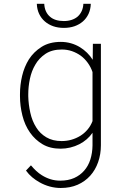

<svg xmlns="http://www.w3.org/2000/svg" viewBox="-20 -753 640 985"><path d="M82.5 -269.5V-259.3Q82.5 -209.5 95 -159.9Q107.4 -110.4 134.3 -72.3Q160.2 -35.6 198.5 -12.9Q236.8 9.8 291 9.8Q315.9 9.8 340.6 3.9Q365.2 -2 387.2 -13.2Q407.2 -23.4 424.6 -38.3Q441.9 -53.2 454.6 -71.8V-7.3Q454.1 31.7 443.6 64.9Q433.1 98.1 412.1 122.1Q391.1 146.5 360.4 160.2Q329.6 173.8 289.1 173.8Q262.7 173.8 239.3 166.5Q215.8 159.2 194.8 146Q179.7 136.7 165.8 123.8Q151.9 110.8 138.7 95.2L113.3 122.1Q127.4 141.6 145.3 156.5Q163.1 171.4 182.6 182.1Q207.5 196.3 235.4 203.9Q263.2 211.4 291.5 211.4Q340.3 211.4 378.2 194.8Q416 178.2 442.9 148.4Q469.2 119.1 483.4 78.9Q497.6 38.6 497.6 -8.3V-528.3H456.5L455.6 -446.3Q443.4 -465.8 426.8 -482.2Q410.2 -498.5 391.1 -510.3Q369.1 -523.9 344 -531Q318.8 -538.1 292 -538.1Q233.9 -538.1 193.6 -512.7Q153.3 -487.3 128.4 -448.7Q104.5 -410.2 93.5 -363.8Q82.5 -317.4 82.5 -269.5ZM125 -259.3V-269.5Q125 -308.1 133.3 -348.1Q141.6 -388.2 160.6 -420.4Q179.7 -454.1 213.1 -476.6Q246.6 -499 296.9 -499Q324.7 -499 349.4 -490.5Q374 -481.9 395 -466.8Q415 -451.7 430.4 -430.4Q445.8 -409.2 454.6 -383.3V-131.8Q445.3 -107.4 429.2 -88.4Q413.1 -69.3 392.1 -56.2Q370.6 -43 346.2 -36.1Q321.8 -29.3 295.9 -29.3Q250.5 -29.3 217.8 -48.6Q185.1 -67.9 166 -99.1Q145 -131.8 135.5 -174.8Q126 -217.8 125 -259.3ZM445.8 -733.4H407.7Q406.7 -712.4 398.9 -695.8Q391.1 -679.2 378.4 -668Q365.2 -656.7 347.2 -650.9Q329.1 -645 307.6 -645Q285.2 -645 267.1 -650.6Q249 -656.2 236.3 -667.5Q223.1 -678.7 215.6 -695.3Q208 -711.9 207 -733.4H168.9Q169.9 -704.6 180.9 -681.6Q191.9 -658.7 210 -643.1Q228.5 -627 253.2 -618.4Q277.8 -609.9 307.6 -609.9Q337.4 -609.9 362.1 -618.4Q386.7 -627 405.3 -643.1Q423.3 -658.7 434.1 -681.6Q444.8 -704.6 445.8 -733.4Z"/></svg>

Font: Roboto Mono ExtraLight
Style: Regular
Weight: 250
Monospace: yes
Designer: Google
Version: Version 3.000